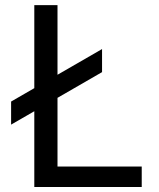

<svg xmlns="http://www.w3.org/2000/svg" viewBox="-20 -748 635 768"><path d="M117.2 0V-727.5H210V-82H546.9V0ZM24.4 -249.5V-341.8L388.2 -551.8V-459.5Z"/></svg>

Font: Inter
Style: Regular
Weight: 400
Designer: Rasmus Andersson
Foundry: rsms
Version: Version 4.001;git-9221beed3